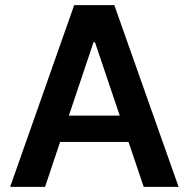

<svg xmlns="http://www.w3.org/2000/svg" viewBox="-20 -727 733 747"><path d="M19.5 0 268.6 -707H424.8L674.8 0H539.1L480 -174.8H213.9L155.3 0ZM445.8 -277.3 349.6 -562.5H343.8L248 -277.3Z"/></svg>

Font: Pretendard SemiBold
Style: Regular
Weight: 600
Designer: Base glyphs from Inter by Rasmus Andersson; Hangeul glyphs from Noto Sans CJK(Source Han Sans) by Jang Soo-young and Kan
Foundry: Kil Hyung-jin
Version: Version 1.309